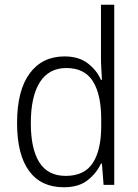

<svg xmlns="http://www.w3.org/2000/svg" viewBox="-20 -780 582 810"><path d="M249 10Q153 10 102.5 -59Q52 -128 52 -261Q52 -398 105 -470Q158 -542 252 -542Q312 -542 350 -513Q388 -484 406 -443H410Q409 -466 407.5 -490.5Q406 -515 406 -535V-760H462V0H417L410 -90H406Q387 -49 349.5 -19.5Q312 10 249 10ZM257 -38Q336 -38 371.5 -92.5Q407 -147 407 -248V-276Q407 -381 372 -437Q337 -493 260 -493Q186 -493 148 -433Q110 -373 110 -260Q110 -152 146 -95Q182 -38 257 -38Z"/></svg>

Font: Noto Sans Lao UI SemCond Light
Style: Regular
Weight: 300
Width: 4
Designer: Monotype Design Team
Foundry: Monotype Imaging Inc.
Version: Version 2.000; ttfautohint (v1.8.4.7-5d5b)